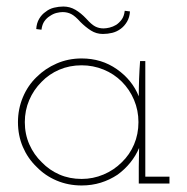

<svg xmlns="http://www.w3.org/2000/svg" viewBox="-20 -562 574 588"><path d="M499 0V-21H425V-375H409Q407 -348 406 -321Q405 -294 405 -267Q385 -317 338 -350Q291 -383 230 -383Q189 -383 153.5 -367.5Q118 -352 92 -326Q65 -300 50 -264Q35 -228 35 -188Q35 -147 50 -112Q65 -77 92 -51Q118 -24 153.5 -9Q189 6 230 6Q261 6 288.5 -2.5Q316 -11 340 -27Q362 -43 379 -64Q396 -85 406 -109Q406 -94 405.5 -80Q405 -66 405 -51V0ZM230 -362Q265 -362 297 -349Q329 -336 353 -312Q377 -288 390.5 -256Q404 -224 404 -188Q404 -151 390.5 -119.5Q377 -88 353 -65Q329 -41 297 -27.5Q265 -14 230 -14Q193 -14 162 -27.5Q131 -41 108 -65Q84 -88 70 -119.5Q56 -151 56 -188Q56 -224 69.5 -255.5Q83 -287 107 -311Q130 -335 161.5 -348.5Q193 -362 230 -362ZM350 -474Q361 -482 369 -495.5Q377 -509 378 -527L362 -529Q360 -512 352.5 -502Q345 -492 336 -486Q326 -480 315.5 -477.5Q305 -475 297 -475Q283 -475 271.5 -481Q260 -487 244 -505Q228 -522 211 -532Q194 -542 174 -542Q160 -542 145.5 -538.5Q131 -535 120 -526Q108 -518 100 -504.5Q92 -491 91 -473L107 -471Q109 -487 116 -497Q123 -507 133 -513Q143 -520 153.5 -522.5Q164 -525 172 -525Q186 -525 198 -519Q210 -513 226 -495Q242 -479 258.5 -468.5Q275 -458 295 -458Q310 -458 324 -461.5Q338 -465 350 -474Z"/></svg>

Font: Josefin Slab ExtraLight
Style: Regular
Weight: 250
Designer: Santiago Orozco
Foundry: Typemade
Version: Version 2.000